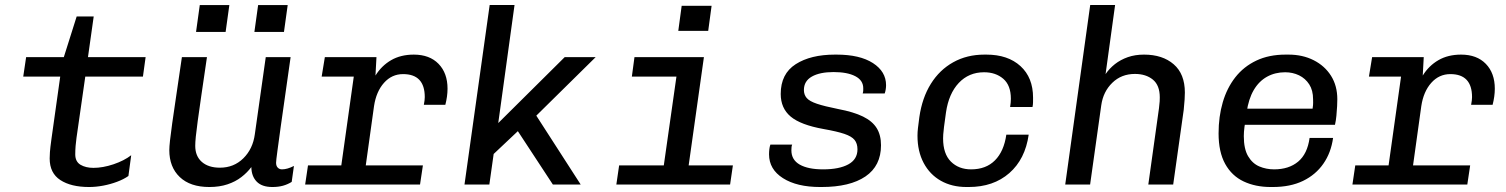

<svg xmlns="http://www.w3.org/2000/svg" viewBox="-20 -740 6040 770"><path d="M337 10Q264.8 10 222 -17.9Q179.2 -45.8 179.2 -104.5Q179.2 -114 180.2 -129.9Q181.2 -145.8 186.5 -184L221.5 -432.8H73.2L84.8 -511H236L287.5 -674H355.8L332.8 -511H564L553.2 -432.8H322L286.8 -187.2Q284.8 -172 283.2 -154.9Q281.8 -137.8 281.8 -120.8Q281.8 -91.8 302.9 -79.2Q324 -66.8 354.8 -66.8Q392.2 -66.8 435 -81.1Q477.8 -95.5 506.2 -117.5L495 -34.2Q475.8 -20.8 449.2 -10.9Q422.8 -1 393.8 4.5Q364.8 10 337 10Z M819.5 10Q742.8 10 700.9 -30Q659 -70 659 -138Q659 -151 661.8 -176.8Q664.5 -202.5 670.6 -245.4Q676.8 -288.2 686.4 -353.8Q696 -419.2 709.5 -511H810Q796.5 -419.2 787.4 -356.8Q778.2 -294.2 772.9 -254.4Q767.5 -214.5 765.2 -191.6Q763 -168.8 763 -155.2Q763 -113.8 789.5 -90.6Q816 -67.5 862 -67.5Q917.8 -67.5 956 -105.2Q994.2 -143 1002 -201.8L1045.8 -511H1145.5Q1135.2 -436.5 1124.6 -364Q1114 -291.5 1105.8 -231.8Q1097.5 -172 1092.4 -133.6Q1087.2 -95.2 1087.2 -87.2Q1087.2 -74.5 1094 -67.6Q1100.8 -60.8 1110.8 -60.8Q1132 -60.8 1158.8 -74.5L1149.8 -10.5Q1133.8 -0.5 1114.9 4.8Q1096 10 1072.2 10Q1030.5 10 1009.5 -11.6Q988.5 -33.2 988 -70Q971.8 -48.2 948.1 -29.9Q924.5 -11.5 892.4 -0.8Q860.2 10 819.5 10ZM766.2 -611.8 781.2 -719.8H899.8L884.8 -611.8ZM1000.2 -611.8 1015.2 -719.8H1133.8L1118.8 -611.8Z M1338 0 1398.8 -432.8H1270L1282.8 -511H1489.8L1485.8 -437Q1510.2 -476.5 1548.8 -498.8Q1587.2 -521 1639.5 -521Q1702.8 -521 1738.8 -483.9Q1774.8 -446.8 1774.8 -384.2Q1774.8 -368.8 1772.5 -352.4Q1770.2 -336 1766 -319.8H1679.8Q1681.8 -329.8 1682.6 -337.1Q1683.5 -344.5 1683.5 -350.5Q1683.5 -442.8 1596.5 -442.8Q1551.2 -442.8 1520 -407.8Q1488.8 -372.8 1480 -314.5L1436.2 0ZM1203.8 0 1215.2 -76.8H1676L1664.5 0Z M1842.8 0 1943.8 -720H2043.5L1978.2 -246.5L2244.8 -511H2369L2130.8 -276.2L2308.8 0H2197.2L2056.8 -214L1959.8 -122.5L1942.5 0Z M2631.2 0 2692.8 -432.8H2514L2524.5 -511H2803L2731 0ZM2451.8 0 2463 -76.8H2919.2L2908 0ZM2700.2 -616.2 2713.8 -716.8H2833.8L2820.2 -616.2Z M3269.2 10Q3175.8 10 3120 -25.5Q3064.2 -61 3064.2 -121Q3064.2 -131.8 3065.4 -141.6Q3066.5 -151.5 3069.5 -160H3157Q3155 -155.8 3154.4 -150.5Q3153.8 -145.2 3153.8 -137Q3153.8 -99 3187.2 -79.9Q3220.8 -60.8 3281 -60.8Q3345.5 -60.8 3382.1 -80.8Q3418.8 -100.8 3418.8 -141.2Q3418.8 -164.5 3407.1 -178.9Q3395.5 -193.2 3366.2 -203.1Q3337 -213 3283.2 -222.5Q3190.8 -239 3150.9 -272.5Q3111 -306 3111 -363.2Q3111 -444 3171 -482.5Q3231 -521 3328.5 -521H3335Q3428.2 -521 3480.9 -487Q3533.5 -453 3533.5 -398.2Q3533.5 -390.5 3532.1 -381.6Q3530.8 -372.8 3528 -365.2H3439.8Q3441.8 -372 3441.9 -376.5Q3442 -381 3442 -386Q3442 -417.8 3410.1 -434.4Q3378.2 -451 3322.8 -451Q3267.8 -451 3235.9 -432.9Q3204 -414.8 3204 -379Q3204 -360.2 3215.1 -347.1Q3226.2 -334 3256.2 -323.9Q3286.2 -313.8 3341.2 -302.8Q3403.5 -291 3441 -272.6Q3478.5 -254.2 3495.9 -226.2Q3513.2 -198.2 3513.2 -157.5Q3513.2 -74.8 3450.9 -32.4Q3388.5 10 3274.8 10Z M3856 10Q3797.5 10 3753.2 -15Q3709 -40 3684.2 -86.6Q3659.5 -133.2 3659.5 -195.8Q3659.5 -210.5 3661.4 -226.5Q3663.2 -242.5 3667 -270.5Q3678.2 -347.8 3713.1 -403.8Q3748 -459.8 3803 -490.4Q3858 -521 3927.8 -521H3935.8Q4022 -521 4072.5 -474.9Q4123 -428.8 4123 -348.5Q4123 -339.2 4122.9 -329.8Q4122.8 -320.2 4120.8 -311H4031Q4034 -329 4034 -344Q4034 -397.8 4003.6 -424Q3973.2 -450.2 3926.5 -450.2Q3865.5 -450.2 3825.1 -407.4Q3784.8 -364.5 3773.8 -289.2Q3768.5 -252 3765.9 -231.2Q3763.2 -210.5 3762.8 -201Q3762.2 -191.5 3762.2 -185Q3762.2 -123 3793.5 -91.9Q3824.8 -60.8 3874.5 -60.8Q3934.2 -60.8 3970.2 -96.9Q4006.2 -133 4015.8 -200H4105.5Q4091.5 -101.5 4027.8 -45.8Q3964 10 3865 10Z M4252 0 4352.2 -720H4452L4413.8 -442.8Q4428.8 -465 4451.2 -482.8Q4473.8 -500.5 4503 -510.8Q4532.2 -521 4568 -521Q4642.2 -521 4687 -482.2Q4731.8 -443.5 4731.8 -368.8Q4731.8 -359 4730.8 -340.8Q4729.8 -322.5 4727.2 -299.5L4685 0H4585.2L4628 -306Q4630.2 -322 4630.8 -333.8Q4631.2 -345.5 4631.2 -349.5Q4631.2 -398 4603.4 -420.8Q4575.5 -443.5 4531.5 -443.5Q4477.2 -443.5 4440.8 -408Q4404.2 -372.5 4396.5 -317.8L4351.8 0Z M5076.2 10Q5014.8 10 4967.4 -12.4Q4920 -34.8 4893.5 -82.6Q4867 -130.5 4867 -205Q4867 -272.5 4883.8 -329.8Q4900.5 -387 4934.1 -430Q4967.8 -473 5018.4 -497Q5069 -521 5135.8 -521H5147.5Q5204 -521 5248.4 -498.5Q5292.8 -476 5318 -436Q5343.2 -396 5343.2 -342Q5343.2 -332.2 5342.4 -314.4Q5341.5 -296.5 5339.6 -276.6Q5337.8 -256.8 5333.8 -239.5H4928.5L4977.2 -273.8Q4973.2 -250.2 4970.8 -230.5Q4968.2 -210.8 4968.2 -194Q4968.2 -142.8 4985.4 -113.6Q5002.5 -84.5 5030.2 -72.6Q5058 -60.8 5089.5 -60.8Q5149 -60.8 5186.1 -91.8Q5223.2 -122.8 5232 -186.8H5326.2Q5318 -127.5 5287.2 -83.4Q5256.5 -39.2 5205.8 -14.6Q5155 10 5084.2 10ZM4979.5 -289.8 4937.8 -304.2H5244Q5246.5 -320.2 5246.2 -327.8Q5246 -335.2 5246 -341.5Q5246 -377.8 5230.6 -401.6Q5215.2 -425.5 5189.8 -437.9Q5164.2 -450.2 5134 -450.2Q5093.5 -450.2 5061.1 -432.2Q5028.8 -414.2 5008 -378.8Q4987.2 -343.2 4979.5 -289.8Z M5538 0 5598.8 -432.8H5470L5482.8 -511H5689.8L5685.8 -437Q5710.2 -476.5 5748.8 -498.8Q5787.2 -521 5839.5 -521Q5902.8 -521 5938.8 -483.9Q5974.8 -446.8 5974.8 -384.2Q5974.8 -368.8 5972.5 -352.4Q5970.2 -336 5966 -319.8H5879.8Q5881.8 -329.8 5882.6 -337.1Q5883.5 -344.5 5883.5 -350.5Q5883.5 -442.8 5796.5 -442.8Q5751.2 -442.8 5720 -407.8Q5688.8 -372.8 5680 -314.5L5636.2 0ZM5403.8 0 5415.2 -76.8H5876L5864.5 0Z"/></svg>

Font: Chivo Mono Medium
Style: Italic
Weight: 500
Italic angle: -8.05°
Monospace: yes
Designer: Hector Gatti
Foundry: Omnibus-Type
Version: Version 1.008